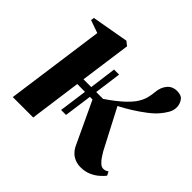

<svg xmlns="http://www.w3.org/2000/svg" viewBox="-131 -665 821 821"><g transform="rotate(45 279.0 -254.5)"><path d="M448 7.5Q430.5 7.5 415.5 1.8Q400.5 -4 389.5 -14.2Q378.5 -24.5 371.5 -37.5L279.5 -233.5L263.5 -234L246 -107H216L233.5 -234L186.5 -234.5L154.5 0H31L93 -449L35 -469.5L37 -484.5L204 -514L223 -499L191 -267.5H238L254 -389.5H284.5L268 -267.5H309.5Q333 -283.5 352 -298.2Q371 -313 387 -328Q403 -343 416.5 -360.5Q434 -385.5 439.5 -407Q445 -428.5 446 -445Q448.5 -475.5 465 -495.5Q481.5 -515.5 510 -515.5Q536 -515.5 546.5 -500.5Q557 -485.5 558 -468Q559 -447 548.2 -428.8Q537.5 -410.5 526 -397.5Q511.5 -379.5 485.5 -359.5Q459.5 -339.5 430.2 -321.2Q401 -303 374.5 -289.5L469 -108.5Q474.5 -99 482.8 -86.8Q491 -74.5 501 -65.5Q511 -56.5 521.5 -56.5Q528 -56.5 533.8 -58.5Q539.5 -60.5 545 -65L554 -47.5Q546 -37 531.2 -24Q516.5 -11 495.8 -1.8Q475 7.5 448 7.5Z"/></g></svg>

Font: Merriweather 144pt SemiBold
Style: Italic
Weight: 600
Italic angle: -7.8°
Version: Version 2.101